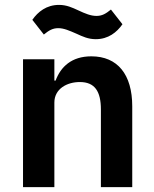

<svg xmlns="http://www.w3.org/2000/svg" viewBox="-20 -764 628 784"><path d="M371 -604C422 -604 457 -632 480 -665L433 -725C412 -708 397 -699 374 -699C351 -699 329 -708 299 -722C275 -733 252 -744 221 -744C170 -744 135 -716 112 -683L159 -623C180 -640 195 -649 218 -649C241 -649 263 -639 293 -626C317 -615 340 -604 371 -604ZM202 0V-345C202 -401 253 -429 306 -429C367 -429 392 -391 392 -317V0H520V-330C520 -460 460 -534 353 -534C272 -534 228 -491 207 -435H202V-522H74V0Z"/></svg>

Font: IBM Plex Devanagari Medium
Style: Regular
Weight: 600
Designer: Mike Abbink, Paul van der Laan, Pieter van Rosmalen, Erin McLaughlin
Foundry: Bold Monday
Version: Version 1.0